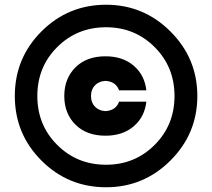

<svg xmlns="http://www.w3.org/2000/svg" viewBox="-20 -780 894 810"><path d="M427.5 10Q267.5 10 155 -102.5Q42.5 -215 42.5 -375Q42.5 -535 155 -647.5Q267.5 -760 427.5 -760Q586.2 -760 699.4 -646.9Q812.5 -533.8 812.5 -375Q812.5 -216.2 699.4 -103.1Q586.2 10 427.5 10ZM427.5 -85Q548.8 -85 632.5 -168.8Q716.2 -252.5 716.2 -375Q716.2 -497.5 632.5 -581.2Q548.8 -665 427.5 -665Q305 -665 221.2 -581.2Q137.5 -497.5 137.5 -375Q137.5 -252.5 221.2 -168.8Q305 -85 427.5 -85ZM425 -207.5Q345 -207.5 298.1 -254.4Q251.2 -301.2 251.2 -375Q251.2 -448.8 298.1 -495.6Q345 -542.5 425 -542.5Q497.5 -542.5 543.8 -503.1Q590 -463.8 597.5 -398.8H482.5Q468.8 -436.2 425 -438.8Q397.5 -437.5 380.6 -420Q363.8 -402.5 363.8 -375Q363.8 -347.5 380.6 -330Q397.5 -312.5 425 -311.2Q468.8 -313.8 482.5 -351.2H597.5Q590 -286.2 543.8 -246.9Q497.5 -207.5 425 -207.5Z"/></svg>

Font: Now Alt Black
Style: Regular
Weight: 900
Designer: Alfredo Marco Pradil
Foundry: Alfredo Marco Pradil
Version: Version 1.002;PS 001.002;hotconv 1.0.88;makeotf.lib2.5.64775